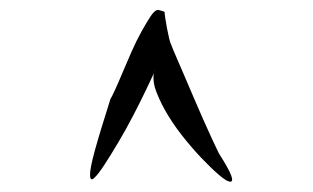

<svg xmlns="http://www.w3.org/2000/svg" viewBox="-20 -840 621 381"><path d="M199.2 -643.6Q201.2 -646.5 208 -661.1Q214.8 -675.8 223.1 -695.8Q231.4 -715.8 241.2 -737.8Q251 -759.8 260.7 -777.3Q270.5 -794.9 278.8 -807.6Q287.1 -820.3 293.9 -820.3Q294.9 -820.3 299.8 -818.8Q304.7 -817.4 306.6 -816.4Q306.6 -812.5 308.1 -803.2Q309.6 -793.9 311.5 -783.2Q313.5 -772.5 315.9 -762.7Q318.4 -752.9 320.3 -750Q322.3 -744.1 329.1 -728.5Q335.9 -712.9 344.7 -692.4Q353.5 -671.9 363.3 -648.9Q373 -626 382.8 -604Q392.6 -582 400.9 -564Q409.2 -545.9 414.1 -536.1Q434.6 -503.9 439 -491.2Q443.4 -478.5 436 -479.5Q428.7 -480.5 413.6 -493.7Q398.4 -506.8 378.9 -527.3Q359.4 -547.9 340.3 -572.3Q321.3 -596.7 307.6 -621.1Q293.9 -645.5 287.1 -667Q283.2 -682.6 285.2 -694.3Q279.3 -681.6 270.5 -663.1Q258.8 -638.7 244.6 -611.3Q230.5 -584 214.8 -557.6Q199.2 -531.2 187 -512.7Q174.8 -494.1 167 -486.8Q159.2 -479.5 158.7 -492.2Q158.2 -504.9 168 -540.5Q177.7 -576.2 199.2 -643.6ZM288.1 -702.1Q286.1 -698.2 285.2 -695.3Z"/></svg>

Font: The Girl Next Door
Style: Regular
Weight: 400
Designer: Kimberly Geswein
Foundry: Kimberly Geswein
Version: Version 1.002 2010